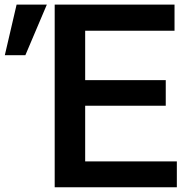

<svg xmlns="http://www.w3.org/2000/svg" viewBox="-36 -792 799 812"><path d="M195.3 0V-772.5H702.1V-662.1H324.2V-453.1H665V-344.7H324.2V-109.4H711.9V0ZM-15.6 -558.6 34.2 -772.5H162.1L71.3 -558.6Z"/></svg>

Font: Gothic A1
Style: Bold
Weight: 700
Version: Version 2.50